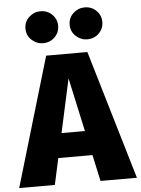

<svg xmlns="http://www.w3.org/2000/svg" viewBox="-80 -983 756 1030"><g transform="rotate(-5 298.0 -467.5)"><path d="M615 0H419L388 -142H204L173 0H-19L187 -695H409ZM359 -274 296 -563 233 -274ZM177 -763Q142 -763 115.5 -787.5Q89 -812 89 -849Q89 -886 115.5 -910.5Q142 -935 177 -935Q214 -935 239.5 -910Q265 -885 265 -849Q265 -813 239.5 -788Q214 -763 177 -763ZM415 -763Q380 -763 353.5 -787.5Q327 -812 327 -849Q327 -886 353.5 -910.5Q380 -935 415 -935Q452 -935 477.5 -910Q503 -885 503 -849Q503 -813 477.5 -788Q452 -763 415 -763Z"/></g></svg>

Font: Trujillo ExtraBold
Style: Regular
Weight: 800
Designer: Fira Sans original fonts by bBox Type GmbH, Carrois Corporate GbR, & Edenspiekermann AG / Changes by Cristiano Sobral
Foundry: Fira Sans original fonts by bBox Type GmbH, Carrois Corporate GbR, & Edenspiekermann AG / Changes by Cristiano Sobral
Version: Version 4.301;July 28, 2020;FontCreator 13.0.0.2655 64-bit